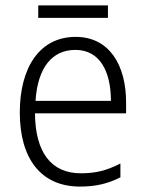

<svg xmlns="http://www.w3.org/2000/svg" viewBox="-20 -678 536 708"><path d="M378 -658H121V-612H378ZM259 -542C126 -542 53 -429 53 -263C53 -97 128 10 275 10C334 10 378 -1 424 -24V-75C373 -49 333 -39 278 -39C169 -39 110 -116 109 -260H445V-300C445 -437 384 -542 259 -542ZM258 -494C348 -494 389 -415 389 -306H111C119 -430 173 -494 258 -494Z"/></svg>

Font: Noto Sans Armenian SemiCondensed Light
Style: Regular
Weight: 300
Width: 4
Designer: Monotype Design Team
Foundry: Monotype Imaging Inc.
Version: Version 2.008